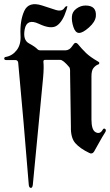

<svg xmlns="http://www.w3.org/2000/svg" viewBox="-31 -735 529 921"><path d="M-10.7 -454.1Q-10.7 -460.9 -3.4 -461.9Q28.3 -467.3 49.3 -494.6Q70.3 -522 67.4 -565.9Q64 -635.3 85.4 -682.4Q106.9 -729.5 171.4 -708.5Q207 -696.3 236.6 -687.3Q266.1 -678.2 278.3 -697.3Q285.2 -707.5 292.5 -704.6Q293 -704.1 287.6 -687Q270 -631.3 241.9 -612.1Q213.9 -592.8 154.8 -621.1Q97.7 -647.5 87.6 -595Q77.6 -542.5 108.9 -526.4Q139.2 -509.8 148.4 -499Q153.8 -493.7 159.7 -493.7H284.7Q292 -493.7 300.8 -498.8Q309.6 -503.9 323.7 -524.9Q331.5 -534.2 341.8 -524.4Q362.3 -499.5 381.8 -480.7Q401.4 -461.9 437.5 -440.9Q444.8 -437 445.3 -434.6Q445.3 -426.3 439.9 -425.8Q427.2 -420.9 417.5 -408.9Q407.7 -397 407.7 -369.1V-162.6Q407.7 -112.8 426.3 -101.6Q447.8 -88.9 461.4 -112.3Q466.3 -121.6 473.4 -116.5Q480.5 -111.3 473.1 -99.6Q458.5 -76.7 445.8 -53.5Q433.1 -30.3 419.9 -7.3Q410.6 6.3 397 -1.5Q353 -22.5 330.3 -48.3Q307.6 -74.2 309.1 -127.9L305.2 -381.8V-396.5Q305.2 -405.8 302.2 -411.6Q271.5 -448.7 257.3 -447.8H185.1Q176.8 -447.8 177.2 -439Q180.2 -411.6 175.8 -362.8L126.5 150.9Q124.5 167.5 116.2 166.3Q107.9 165 106.9 149.9Q94.7 0.5 82 -148.4Q69.8 -291.5 56.2 -435.1Q55.7 -439.9 52.2 -443.4Q48.8 -446.8 44.4 -446.8H-1.5Q-10.7 -447.3 -10.7 -454.1ZM379.4 -708.5Q433.6 -708.5 428.7 -656.2Q425.8 -629.9 395.8 -603.3Q365.7 -576.7 348.1 -577.1Q330.6 -577.1 321.3 -605Q312 -632.8 314 -656.2Q315.4 -678.7 335.7 -693.6Q356 -708.5 379.4 -708.5Z"/></svg>

Font: Bertholdr Mainzer Fraktur
Style: Regular
Weight: 400
Designer: Peter Wiegel, original typeface by Carl Albert Fahrenwaldt 1901
Foundry: Peter Wiegel
Version: Version 1.000 2010 initial release